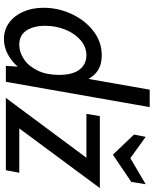

<svg xmlns="http://www.w3.org/2000/svg" viewBox="80 -870 800 1001"><g transform="rotate(90 480.5 -370.0)"><path d="M539 -750 407 0H324L328 -62Q297 -27 260 -8.5Q223 10 184 10Q136 10 99 -17Q62 -44 41.5 -91Q21 -138 21 -197Q21 -273 53.5 -343Q86 -413 142.5 -456.5Q199 -500 269 -500Q312 -500 341.5 -483.5Q371 -467 392 -431L448 -750ZM371 -277Q371 -349 343 -384.5Q315 -420 269 -420Q226 -420 191 -390.5Q156 -361 135.5 -311.5Q115 -262 115 -205Q115 -145 139.5 -107.5Q164 -70 214 -70Q253 -70 289.5 -94.5Q326 -119 348.5 -166Q371 -213 371 -277ZM803 -420H574L586 -490H961L650 -70H881L868 0H491ZM682 -668 694 -729 805 -649 941 -729 929 -654 787 -558Z"/></g></svg>

Font: Cabin
Style: Italic
Weight: 400
Italic angle: -7°
Designer: Pablo Impallari
Foundry: Pablo Impallari. http://www.impallari.com Igino Marini. http://www.ikern.com
Version: Version 2.200